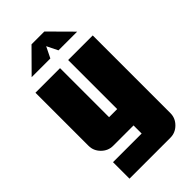

<svg xmlns="http://www.w3.org/2000/svg" viewBox="-269 -775 1038 1038"><g transform="rotate(-45 250.0 -256.0)"><path d="M76 -574 201 -700H299L424 -574H281L250 -637L219 -574ZM469 94Q469 132 441 160Q413 188 375 188H62V62H281V0H125Q87 0 59 -28Q31 -56 31 -94V-500H219V-125H281V-500H469Z"/></g></svg>

Font: CostaRica
Style: Normal
Weight: 900
Version: Version 1.3